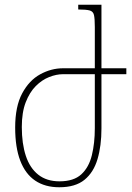

<svg xmlns="http://www.w3.org/2000/svg" viewBox="-20 -780 558 810"><path d="M380 -492V-666Q380 -701 376.5 -716.5Q373 -732 358 -736Q343 -740 310 -740V-760H408V-238Q408 -165 391.5 -109Q375 -53 336.5 -21.5Q298 10 230 10Q170 10 128.5 -18Q87 -46 65.5 -102Q44 -158 44 -242Q44 -331 73.5 -386Q103 -441 149.5 -466.5Q196 -492 246 -492ZM246 -467Q218 -467 187.5 -455Q157 -443 131 -417Q105 -391 88.5 -348.5Q72 -306 72 -244Q72 -174 89 -122.5Q106 -71 141.5 -43Q177 -15 231 -15Q291 -15 323 -44.5Q355 -74 367.5 -125Q380 -176 380 -239V-467ZM400 -492H513V-467H400Z"/></svg>

Font: Noto Serif Armenian Thin
Style: Regular
Weight: 250
Version: Version 2.007